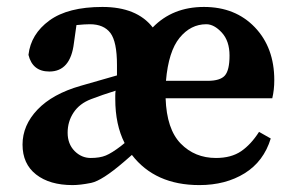

<svg xmlns="http://www.w3.org/2000/svg" viewBox="-20 -518 844 553"><path d="M770 -287.1Q770 -259.3 764.2 -234.9H457Q460 -146 500.5 -104.5Q541 -63 602.1 -63Q646 -63 674.6 -82.5Q703.1 -102.1 726.1 -138.2L759.8 -119.1Q739.7 -53.2 684.8 -19Q629.9 15.1 554.2 15.1Q426.8 15.1 359.9 -71.8L336.9 -51.8Q273.9 2.4 242.4 8.8Q210.9 15.1 189 15.1Q123 15.1 84 -15.4Q44.9 -45.9 44.9 -101.6Q44.9 -157.2 88.1 -202.4Q131.3 -247.6 212.2 -270.8Q293 -293.9 316.9 -300.8V-331.1Q316.9 -397.9 297.9 -423.1Q278.8 -448.2 238.8 -448.2Q224.6 -448.2 200.2 -445.8L192.9 -394Q183.1 -312 122.1 -312Q73.7 -312 62 -359.9Q68.8 -419.9 122.3 -459Q175.8 -498 274.9 -498Q374 -498 419.9 -439Q477.1 -498 567.4 -498Q657.7 -498 713.9 -439.5Q770 -380.9 770 -287.1ZM578.1 -285.2Q614.3 -285.2 627.7 -300.5Q641.1 -315.9 641.1 -357.9Q641.1 -399.9 618.9 -424.1Q596.7 -448.2 574.2 -448.2Q529.3 -448.2 497.3 -409.2Q465.3 -370.1 458 -285.2ZM312 -232.9V-242.2Q312 -251 313 -256.8Q275.4 -245.1 242.2 -232.4Q209 -219.7 191.9 -193.8Q174.8 -168 174.8 -135.7Q174.8 -103.5 194.8 -83Q214.8 -63 241.2 -63Q267.6 -63 284.7 -70.1Q301.8 -77.1 328.1 -97.2L338.9 -106Q312 -158.7 312 -232.9Z"/></svg>

Font: SourceSerifPro-Bold
Style: Bold
Weight: 700
Designer: Frank Grießhammer
Foundry: Adobe Systems Incorporated
Version: Version 1.014;PS Version 1.0;hotconv 1.0.73;makeotf.lib2.5.5